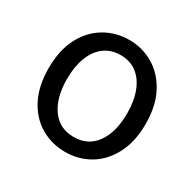

<svg xmlns="http://www.w3.org/2000/svg" viewBox="-130 -695 857 847"><g transform="rotate(30 298.5 -272.0)"><path d="M299 13Q231 13 174.5 -20Q118 -53 85 -117Q52 -181 52 -271Q52 -363 85 -426.5Q118 -490 174.5 -523.5Q231 -557 299 -557Q367 -557 423 -523.5Q479 -490 512.5 -426.5Q546 -363 546 -271Q546 -181 512.5 -117Q479 -53 423 -20Q367 13 299 13ZM299 -63Q372 -63 412 -119.5Q452 -176 452 -271Q452 -334 434 -381Q416 -428 382 -454Q348 -480 299 -480Q251 -480 216.5 -454Q182 -428 164 -381Q146 -334 146 -271Q146 -176 186 -119.5Q226 -63 299 -63Z"/></g></svg>

Font: Noto Sans TC
Style: Regular
Weight: 400
Designer: Ryoko NISHIZUKA  (kana, bopomofo & ideographs); Paul D. Hunt (Latin, Greek & Cyrillic); Sandoll Communications , Soo-you
Foundry: Adobe
Version: Version 2.004-H2;hotconv 1.0.118;makeotfexe 2.5.65603